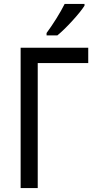

<svg xmlns="http://www.w3.org/2000/svg" viewBox="-20 -957 486 977"><path d="M309 -937Q292 -903 267 -863Q242 -823 217 -789V-777H272Q305 -804 348 -851Q391 -898 410 -928V-937ZM85 -714V0H172V-636H429V-714Z"/></svg>

Font: Noto Sans UI SemiCondensed
Style: Regular
Weight: 400
Width: 4
Designer: Monotype Design Team
Foundry: Monotype Imaging Inc.
Version: 1.001